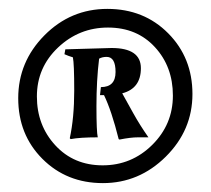

<svg xmlns="http://www.w3.org/2000/svg" viewBox="-20 -716 474 432"><path d="M211.5 -304Q130 -304 75.5 -358.5Q21 -413 21 -495Q21 -577 80 -636.5Q139 -696 221.5 -696Q304 -696 358.5 -641Q413 -586 413 -504.5Q413 -423 353 -363.5Q293 -304 211.5 -304ZM223 -654Q158 -654 110.5 -609Q63 -564 63 -499Q63 -434 104.5 -389Q146 -344 211 -344Q276 -344 322.5 -390Q369 -436 369 -501Q369 -566 328.5 -610Q288 -654 223 -654ZM127 -605 231 -608Q297 -608 297 -562.5Q297 -517 255 -506L280 -461Q295 -434 314 -407Q307 -407 290.5 -407Q274 -407 249 -402L247 -403Q231 -467 214 -502H205L207 -520Q240 -520 240 -554Q240 -588 220 -588Q210 -588 203 -584Q197 -535 197 -477Q197 -419 200 -407Q160 -407 139 -403L137 -405Q147 -451 147 -512Q147 -573 144 -587Q134 -590 125 -594Z"/></svg>

Font: Almendra
Style: Bold Italic
Weight: 700
Italic angle: -12°
Designer: Ana Sanfelippo
Foundry: Ana Sanfelippo
Version: Version 1.004